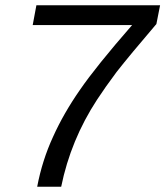

<svg xmlns="http://www.w3.org/2000/svg" viewBox="-20 -708 627 728"><path d="M212 0H121Q140 -100 181 -189Q221 -278 283 -367Q344 -456 481 -613H104L118 -688H587L573 -617Q473 -500 422 -435Q378 -376 348 -330Q248 -177 212 0Z"/></svg>

Font: Libra Sans
Style: Italic
Weight: 400
Italic angle: -12°
Foundry: Context Ltd
Version: Version 1.002